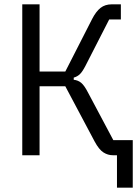

<svg xmlns="http://www.w3.org/2000/svg" viewBox="-20 -718 645 888"><path d="M521 150V-43L554 0H502Q479 0 458.5 -13Q438 -26 418 -63L282 -319H163V0H83V-698H163V-387H282L406 -630Q424 -665 445 -681.5Q466 -698 497 -698H539V-628H485L375 -413Q361 -386 349.5 -375Q338 -364 321 -359V-349Q341 -347 355.5 -335Q370 -323 387 -290L504 -70H594V150Z"/></svg>

Font: IBM Plex Sans Condensed
Style: Regular
Weight: 400
Width: 3
Designer: Mike Abbink, Paul van der Laan, Pieter van Rosmalen
Foundry: Bold Monday
Version: Version 3.201